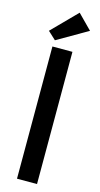

<svg xmlns="http://www.w3.org/2000/svg" viewBox="-137 -943 511 982"><g transform="rotate(15 118.0 -451.5)"><path d="M65 -700H171V0H65ZM230 -827 69 -734 27 -773 155 -903Z"/></g></svg>

Font: Tilda Sans Semibold
Style: Regular
Weight: 600
Designer: ParaType Ltd
Foundry: ParaType Ltd
Version: Version 1.009